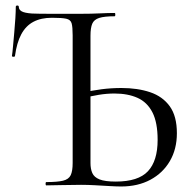

<svg xmlns="http://www.w3.org/2000/svg" viewBox="-20 -672 696 696"><path d="M419.2 4Q402.8 4 377.3 2.5Q351.8 1 324.6 -0.5Q297.4 -2 274 -2Q236.8 -2 202.6 -1Q168.4 0 148 0Q145.2 0 145.2 -6Q145.2 -12 148 -12Q187.8 -12 208.5 -17Q229.2 -22 236.3 -37Q243.4 -52 243.4 -81V-544Q243.4 -574 239.7 -587.3Q236 -600.6 220.2 -604.1Q204.4 -607.6 168.4 -607.6Q128.8 -607.6 101.2 -593Q73.6 -578.4 57.2 -547.9Q40.8 -517.4 34.2 -468.8Q33.4 -465.8 28.3 -466.2Q23.2 -466.6 23.2 -468.8Q25.2 -481 27.2 -504.2Q29.2 -527.4 31.7 -554.3Q34.2 -581.2 35.7 -606Q37.2 -630.8 37.2 -647Q37.2 -652 42.7 -652Q48.2 -652 48.2 -647Q48.2 -637 58.4 -631Q68.6 -625 95.8 -623Q119.6 -622 162.6 -622Q205.6 -622 273.6 -622Q310.8 -622 341.7 -623.5Q372.6 -625 395.8 -625Q398 -625 398 -619Q398 -613 395.8 -613Q358.4 -613 339.6 -607Q320.8 -601 314.4 -586Q308 -571 308 -542V-81Q308 -59.8 314.6 -44.7Q321.2 -29.6 340.8 -21.7Q360.4 -13.8 399.8 -13.8Q481.2 -13.8 516.3 -51.3Q551.4 -88.8 551.4 -164.8Q551.4 -228 532.5 -264.8Q513.6 -301.6 478.5 -317.3Q443.4 -333 395 -333Q367 -333 338.3 -328.3Q309.6 -323.6 281 -316L279 -335.8Q313 -344 348.4 -348.5Q383.8 -353 420.2 -353Q479 -353 524.3 -337.7Q569.6 -322.4 595.4 -286.7Q621.2 -251 621.2 -189Q621.2 -131.6 595.8 -88.1Q570.4 -44.6 525 -20.3Q479.6 4 419.2 4Z"/></svg>

Font: Cormorant Infant Light
Style: Regular
Weight: 300
Designer: Christian Thalmann (Catharsis Fonts)
Foundry: Catharsis Fonts
Version: Version 4.001